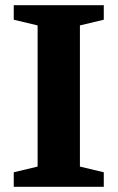

<svg xmlns="http://www.w3.org/2000/svg" viewBox="-20 -720 453 740"><path d="M33 0V-56L125 -78V-622L33 -644V-700H380V-644L288 -622V-78L380 -56V0Z"/></svg>

Font: Volkhov
Style: Bold
Weight: 700
Designer: Cyreal (www.cyreal.org)
Foundry: Cyreal (www.cyreal.org)
Version: Version 1.010